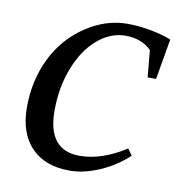

<svg xmlns="http://www.w3.org/2000/svg" viewBox="-62 -529 567 597"><g transform="rotate(10 222.0 -230.5)"><path d="M377.9 -69.3Q338.4 -32.7 289.1 -11.5Q239.7 9.8 195.3 9.8Q116.7 9.8 73.7 -35.6Q30.8 -81.1 30.8 -161.1Q30.8 -246.1 64.9 -316.2Q99.1 -386.2 162.4 -428.7Q225.6 -471.2 294.9 -471.2Q329.6 -471.2 368.7 -463.9Q407.7 -456.5 433.1 -445.8L411.1 -317.9H384.3L376.5 -402.8Q345.7 -433.6 294.4 -433.6Q247.6 -433.6 206.8 -398.9Q166 -364.3 141.6 -302.2Q117.2 -240.2 117.2 -166Q117.2 -41 217.8 -41Q287.6 -41 363.3 -89.8Z"/></g></svg>

Font: Tinos
Style: Italic
Weight: 400
Italic angle: -16.333°
Designer: Steve Matteson
Foundry: Monotype Imaging Inc.
Version: Version 1.32